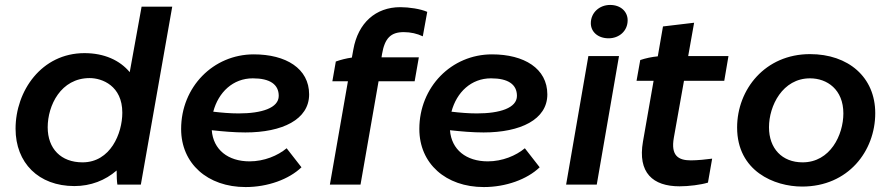

<svg xmlns="http://www.w3.org/2000/svg" viewBox="-20 -747 3605 777"><path d="M455 0H550L677 -720H553L505 -455C465 -503 402 -532 322 -532C148 -532 43 -379 43 -226C43 -88 136 6 281 6C347 6 406 -17 452 -57C452 -34 453 -12 455 0ZM343 -431C393 -431 475 -400 475 -291C475 -207 427 -90 314 -90C227 -90 173 -145 173 -232C173 -320 226 -431 343 -431Z M974 10C1063 10 1149 -21 1200 -70L1140 -147C1104 -117 1049 -94 990 -94C903 -94 843 -141 837 -220C883 -215 929 -211 973 -211C1122 -211 1231 -263 1231 -365C1231 -470 1137 -527 1007 -527C843 -527 713 -395 713 -225C713 -85 820 10 974 10ZM843 -295C864 -374 923 -430 1003 -430C1073 -430 1108 -405 1108 -359C1108 -310 1039 -288 946 -288C912 -288 877 -291 843 -295Z M1339 -498 1325 -418H1388L1315 0H1439L1512 -418H1658L1675 -515H1524L1526 -528C1537 -593 1562 -617 1614 -617C1642 -617 1668 -611 1691 -600L1709 -699C1682 -711 1635 -718 1600 -718C1500 -718 1429 -654 1410 -547L1404 -514C1382 -511 1358 -505 1339 -498Z M1938 10C2027 10 2113 -21 2164 -70L2104 -147C2068 -117 2013 -94 1954 -94C1867 -94 1807 -141 1801 -220C1847 -215 1893 -211 1937 -211C2086 -211 2195 -263 2195 -365C2195 -470 2101 -527 1971 -527C1807 -527 1677 -395 1677 -225C1677 -85 1784 10 1938 10ZM1807 -295C1828 -374 1887 -430 1967 -430C2037 -430 2072 -405 2072 -359C2072 -310 2003 -288 1910 -288C1876 -288 1841 -291 1807 -295Z M2271 0H2395L2485 -520H2361ZM2443 -592C2485 -592 2520 -621 2520 -665C2520 -700 2492 -727 2449 -727C2406 -727 2371 -696 2371 -653C2371 -618 2400 -592 2443 -592Z M2730 7C2767 7 2816 1 2845 -8L2862 -105C2842 -102 2801 -98 2776 -98C2725 -98 2694 -117 2707 -190L2748 -420H2911L2928 -520H2765L2789 -655L2663 -640L2642 -519C2619 -517 2591 -511 2571 -504L2556 -420H2625L2582 -174C2560 -48 2622 7 2730 7Z M3226 8C3413 8 3522 -136 3522 -289C3522 -435 3413 -528 3258 -528C3076 -528 2963 -385 2963 -231C2963 -54 3114 8 3226 8ZM3228 -90C3145 -90 3092 -146 3092 -232C3092 -319 3147 -430 3258 -430C3327 -430 3393 -385 3393 -288C3393 -201 3340 -90 3228 -90Z"/></svg>

Font: Fixel Display 20240404 SemiBold
Style: Italic
Weight: 600
Italic angle: -10°
Designer: AlfaBravo + MacPaw
Foundry: Kyrylo Tkachov, Marchela Mozhyna, Serhii Makarenko, Maria Weinstein, Zakhar Kryvoshyya
Version: Version 1.211;Glyphs 3.2 (3225)